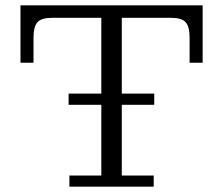

<svg xmlns="http://www.w3.org/2000/svg" viewBox="-20 -702 839 722"><path d="M241 0V-42H361V-308H238V-350H361V-635H176Q136 -635 121 -618.5Q106 -602 106 -560V-466H57V-682H742V-466H693V-560Q693 -602 678 -618.5Q663 -635 623 -635H438V-350H560V-308H438V-42H558V0Z"/></svg>

Font: Montagu Slab 16pt Light
Style: Regular
Weight: 300
Designer: Florian Karsten
Foundry: Florian Karsten
Version: Version 1.000; ttfautohint (v1.8.3)